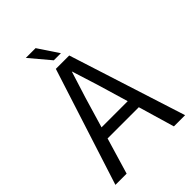

<svg xmlns="http://www.w3.org/2000/svg" viewBox="-256 -1012 1126 1126"><g transform="rotate(-45 307.0 -449.0)"><path d="M253 -728H364L597 0H504L438 -225H179L112 0H19ZM256 -485 200 -296H417L361 -485L309 -650H308ZM280 -772 174 -898H255L339 -772Z"/></g></svg>

Font: Murecho
Style: Regular
Weight: 400
Designer: Neil Summerour
Foundry: Positype
Version: Version 1.010; ttfautohint (v1.8.3)